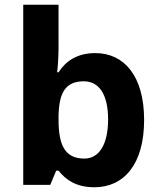

<svg xmlns="http://www.w3.org/2000/svg" viewBox="-20 -780 673 810"><path d="M227 -583V-760H78V0H192L217 -60H227C256 -24 298 10 378 10C503 10 588 -87 588 -274C588 -459 504 -556 382 -556C303 -556 256 -520 227 -475H221C224 -497 227 -542 227 -583ZM334 -437C397 -437 436 -383 436 -276C436 -169 397 -111 336 -111C253 -111 227 -169 227 -275V-291C229 -389 256 -437 334 -437Z"/></svg>

Font: Noto Sans Malayalam
Style: Bold
Weight: 700
Designer: Jelle Bosma - Monotype Design Team
Foundry: Monotype Imaging Inc.
Version: Version 2.104